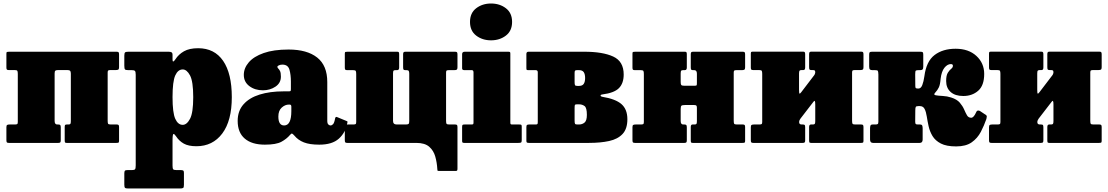

<svg xmlns="http://www.w3.org/2000/svg" viewBox="-20 -815 6319 1095"><path d="M291.5 -125.5Q291.5 -105 306 -105H312Q320.5 -105 323.5 -102Q326.5 -99 326.5 -88V-15Q326.5 -6 323.8 -3Q321 0 312.5 0H30.5Q21.5 0 19 -3.2Q16.5 -6.5 16.5 -16V-89Q16.5 -99.5 20.5 -102.2Q24.5 -105 34.5 -105H64.5Q74 -105 77.8 -107.2Q81.5 -109.5 81.5 -119V-393Q81.5 -406 79 -410.8Q76.5 -415.5 63.5 -415.5H29.5Q21 -415.5 18.8 -418.8Q16.5 -422 16.5 -430.5V-509Q16.5 -517.5 20 -518.8Q23.5 -520 32 -520H645Q654 -520 656.5 -516.8Q659 -513.5 659 -504V-431.5Q659 -421 654.8 -418.2Q650.5 -415.5 641 -415.5H611Q601 -415.5 597.5 -413.2Q594 -411 594 -401.5V-127.5Q594 -114.5 596.2 -109.8Q598.5 -105 612 -105H646Q654 -105 656.5 -101.8Q659 -98.5 659 -90V-11Q659 -3 655.2 -1.5Q651.5 0 643.5 0H360Q352 0 350.5 -3.8Q349 -7.5 349 -15.5V-90.5Q349 -99 351.2 -102Q353.5 -105 361 -105H370Q378.5 -105 381.2 -108.2Q384 -111.5 384 -124.5V-395Q384 -406.5 379.8 -411Q375.5 -415.5 364 -415.5H312.5Q300.5 -415.5 296 -412.2Q291.5 -409 291.5 -396Z M689 -441V-497.5Q689 -513 693.8 -516.5Q698.5 -520 713.5 -520H941.5Q952 -520 958 -516.8Q964 -513.5 964 -502V-475Q964 -464 968.2 -464.5Q972.5 -465 980.5 -477Q998.5 -505 1029.2 -522.5Q1060 -540 1110 -540Q1203 -540 1252.5 -468Q1302 -396 1302 -261Q1302 -126 1247.5 -53.5Q1193 19 1100 19Q1055 19 1028.2 4Q1001.5 -11 984.5 -37Q975 -51.5 969.5 -50.8Q964 -50 964 -13V129Q964 145 967.5 150Q971 155 986 155H1011.5Q1021 155 1025 157.8Q1029 160.5 1029 171V239Q1029 254 1024.2 257Q1019.5 260 1004.5 260H711.5Q696.5 260 692.8 256Q689 252 689 238V174Q689 162.5 692.2 158.8Q695.5 155 707.5 155H732Q746.5 155 750.2 150.2Q754 145.5 754 128.5V-389Q754 -406.5 749.2 -410.8Q744.5 -415 731.5 -415H711.5Q696.5 -415 692.8 -419.2Q689 -423.5 689 -441ZM964 -261Q964 -172 979.5 -137.5Q995 -103 1022 -103Q1045.5 -103 1063.8 -137.5Q1082 -172 1082 -261Q1082 -350.5 1063.8 -384.8Q1045.5 -419 1022 -419Q995 -419 979.5 -384.8Q964 -350.5 964 -261Z M1335.5 -125.5Q1335.5 -182.5 1368.8 -220Q1402 -257.5 1461 -275.8Q1520 -294 1597 -294H1626Q1635 -294 1637 -296Q1639 -298 1639 -307V-349.5Q1639 -388.5 1630.8 -417.5Q1622.5 -446.5 1590.5 -446.5Q1579 -446.5 1570.5 -442.5Q1562 -438.5 1562 -434Q1562 -428.5 1567 -424Q1572 -419.5 1577 -409.8Q1582 -400 1582 -378Q1582 -341.5 1551 -320.8Q1520 -300 1479.5 -300Q1434 -300 1402.2 -323.8Q1370.5 -347.5 1370.5 -388Q1370.5 -426.5 1398.8 -459.5Q1427 -492.5 1483.8 -512.5Q1540.5 -532.5 1626 -532.5Q1731 -532.5 1788.8 -487Q1846.5 -441.5 1846.5 -347V-126Q1846.5 -111 1852.5 -105.2Q1858.5 -99.5 1865 -99.5Q1872 -99.5 1879.2 -106.5Q1886.5 -113.5 1891.5 -141Q1894.5 -151.5 1903 -147L1957.5 -124.5Q1962 -123 1962 -120.2Q1962 -117.5 1960.5 -112.5Q1950.5 -58.5 1912.5 -24.2Q1874.5 10 1801 10H1800.5Q1746 10 1713 -3Q1680 -16 1659 -41.5Q1649.5 -52 1645.5 -53.2Q1641.5 -54.5 1634 -45.5Q1615 -23 1585 -6.5Q1555 10 1490.5 10Q1416.5 10 1376 -24.5Q1335.5 -59 1335.5 -125.5ZM1567.5 -150.5Q1567.5 -99.5 1600.5 -99.5Q1641.5 -99.5 1641.5 -181V-207Q1641.5 -218.5 1632 -218.5H1627Q1605.5 -218.5 1586.5 -201.2Q1567.5 -184 1567.5 -150.5Z M2314 -394.5Q2314 -406 2311 -410.5Q2308 -415 2298 -415H2291.5Q2284 -415 2281.5 -418Q2279 -421 2279 -432V-505Q2279 -514 2281.8 -517Q2284.5 -520 2293 -520H2575Q2584 -520 2586.5 -516.8Q2589 -513.5 2589 -504V-431Q2589 -420.5 2584.8 -417.8Q2580.5 -415 2571 -415H2541Q2531 -415 2527.5 -412.8Q2524 -410.5 2524 -401V-127.5Q2524 -114.5 2526.2 -109.8Q2528.5 -105 2542 -105H2576Q2584 -105 2586.5 -101.8Q2589 -98.5 2589 -90V146.5Q2589 153 2587.5 156.5Q2586 160 2579.5 160H2483.5Q2476 160 2475 157.5Q2474 155 2474 148.5Q2472 112.5 2462.5 78.2Q2453 44 2428 22Q2403 0 2354 0H1960.5Q1951.5 0 1949 -3.2Q1946.5 -6.5 1946.5 -16V-89Q1946.5 -99.5 1950.5 -102.2Q1954.5 -105 1964.5 -105H1994.5Q2004 -105 2007.8 -107.2Q2011.5 -109.5 2011.5 -119V-392.5Q2011.5 -405.5 2009 -410.2Q2006.5 -415 1993.5 -415H1959.5Q1951 -415 1948.8 -418.2Q1946.5 -421.5 1946.5 -430V-509Q1946.5 -517.5 1950 -518.8Q1953.5 -520 1962 -520H2245.5Q2253 -520 2254.8 -516.5Q2256.5 -513 2256.5 -504.5V-429.5Q2256.5 -415 2245 -415H2236Q2227 -415 2224.2 -411.8Q2221.5 -408.5 2221.5 -395.5V-125.5Q2221.5 -105 2242.5 -105H2294Q2306 -105 2310 -108.2Q2314 -111.5 2314 -124.5Z M2660.5 -690Q2660.5 -741 2695.8 -768Q2731 -795 2780.5 -795Q2830 -795 2865.2 -768Q2900.5 -741 2900.5 -690Q2900.5 -639 2865.2 -612Q2830 -585 2780.5 -585Q2731 -585 2695.8 -612Q2660.5 -639 2660.5 -690ZM2671 -415H2628.5Q2615.5 -415 2615.5 -425V-506Q2615.5 -520 2630.5 -520H2878Q2885 -520 2887.8 -518.5Q2890.5 -517 2890.5 -510V-117.5Q2890.5 -110 2892 -107.5Q2893.5 -105 2901 -105H2941.5Q2950 -105 2952.8 -103.2Q2955.5 -101.5 2955.5 -93V-15.5Q2955.5 -4.5 2951.5 -2.2Q2947.5 0 2936.5 0H2627.5Q2620 0 2617.8 -2.2Q2615.5 -4.5 2615.5 -12.5V-90.5Q2615.5 -100 2617.8 -102.5Q2620 -105 2629 -105H2667.5Q2675 -105 2677.8 -106.5Q2680.5 -108 2680.5 -116V-402Q2680.5 -415 2671 -415Z M3035 -415H2992.5Q2985 -415 2983.5 -417.2Q2982 -419.5 2982 -427V-507Q2982 -520 2994 -520H3312Q3417.5 -520 3477.2 -492.5Q3537 -465 3537 -390Q3537 -340 3510 -312.5Q3483 -285 3416 -276.5Q3404.5 -275 3405.2 -269.8Q3406 -264.5 3415 -263Q3491 -250.5 3524.5 -221Q3558 -191.5 3558 -135Q3558 -80 3530.5 -50.8Q3503 -21.5 3454 -10.8Q3405 0 3339.5 0H2997.5Q2988.5 0 2985.2 -2Q2982 -4 2982 -12V-90Q2982 -100 2985.8 -102.5Q2989.5 -105 2998.5 -105H3035.5Q3043.5 -105 3045.2 -108Q3047 -111 3047 -119V-403Q3047 -415 3035 -415ZM3257 -399V-347Q3257 -333.5 3259.5 -329.2Q3262 -325 3273.5 -325H3282Q3301.5 -325 3309.2 -336.8Q3317 -348.5 3317 -370Q3317 -392 3309.2 -403.5Q3301.5 -415 3282 -415H3271Q3262 -415 3259.5 -411.8Q3257 -408.5 3257 -399ZM3257 -199V-127.5Q3257 -113 3259.5 -109Q3262 -105 3272.5 -105H3282Q3300.5 -105 3313.8 -116Q3327 -127 3327 -160Q3327 -200.5 3313.8 -210.2Q3300.5 -220 3282 -220H3271Q3261 -220 3259 -217Q3257 -214 3257 -199Z M4164.5 -127.5Q4164.5 -114.5 4166.8 -109.8Q4169 -105 4182.5 -105H4216.5Q4224.5 -105 4227 -101.8Q4229.5 -98.5 4229.5 -90V-11Q4229.5 -3 4225.8 -1.5Q4222 0 4214 0H3930.5Q3922.5 0 3921 -3.8Q3919.5 -7.5 3919.5 -15.5V-90.5Q3919.5 -105 3929.5 -105H3940.5Q3949 -105 3951.8 -108.2Q3954.5 -111.5 3954.5 -124.5V-200.5Q3954.5 -209.5 3951.5 -212.8Q3948.5 -216 3939 -216H3886.5Q3871.5 -216 3866.8 -212.5Q3862 -209 3862 -193V-125.5Q3862 -105 3876 -105H3883Q3891 -105 3894 -102Q3897 -99 3897 -88V-15Q3897 -6 3894.2 -3Q3891.5 0 3883 0H3601Q3592 0 3589.5 -3.2Q3587 -6.5 3587 -16V-89Q3587 -99.5 3591 -102.2Q3595 -105 3605 -105H3635Q3644.5 -105 3648.2 -107.2Q3652 -109.5 3652 -119V-392.5Q3652 -405.5 3649.5 -410.2Q3647 -415 3634 -415H3600Q3591.5 -415 3589.2 -418.2Q3587 -421.5 3587 -430V-509Q3587 -517.5 3590.5 -518.8Q3594 -520 3602.5 -520H3886Q3893.5 -520 3895.2 -516.5Q3897 -513 3897 -504.5V-429.5Q3897 -415 3885.5 -415H3876.5Q3867.5 -415 3864.8 -411.8Q3862 -408.5 3862 -395.5V-347.5Q3862 -335 3865.2 -330.5Q3868.5 -326 3882 -326H3939.5Q3950.5 -326 3952.5 -328Q3954.5 -330 3954.5 -341V-394.5Q3954.5 -415 3939.5 -415H3932Q3924.5 -415 3922 -418Q3919.5 -421 3919.5 -432V-505Q3919.5 -514 3922.2 -517Q3925 -520 3933.5 -520H4215.5Q4224.5 -520 4227 -516.8Q4229.5 -513.5 4229.5 -504V-431Q4229.5 -420.5 4225.2 -417.8Q4221 -415 4211.5 -415H4181.5Q4171.5 -415 4168 -412.8Q4164.5 -410.5 4164.5 -401Z M4839.5 -127.5Q4839.5 -114.5 4841.8 -109.8Q4844 -105 4857.5 -105H4891.5Q4899.5 -105 4902 -101.8Q4904.5 -98.5 4904.5 -90V-11Q4904.5 -3 4900.8 -1.5Q4897 0 4889 0H4605.5Q4597.5 0 4596 -3.8Q4594.5 -7.5 4594.5 -15.5V-90.5Q4594.5 -105 4605 -105H4615Q4623.5 -105 4626.5 -108.2Q4629.5 -111.5 4629.5 -124.5V-219.5Q4629.5 -249.5 4619.5 -235L4545.5 -139Q4543 -135.5 4540.2 -130.2Q4537.5 -125 4537.5 -118.5Q4537.5 -105 4552 -105H4558.5Q4567 -105 4569.5 -102Q4572 -99 4572 -88V-15Q4572 -6 4569.2 -3Q4566.5 0 4558 0H4276Q4267 0 4264.5 -3.2Q4262 -6.5 4262 -16V-89Q4262 -99.5 4266 -102.2Q4270 -105 4280 -105H4310Q4319.5 -105 4323.2 -107.2Q4327 -109.5 4327 -119V-393Q4327 -406 4324.5 -410.8Q4322 -415.5 4309 -415.5H4275Q4266.5 -415.5 4264.2 -418.8Q4262 -422 4262 -430.5V-509.5Q4262 -518 4265.5 -519.2Q4269 -520.5 4277.5 -520.5H4559.5Q4567.5 -520.5 4569.8 -517Q4572 -513.5 4572 -505V-430Q4572 -415.5 4562 -415.5H4552Q4543.5 -415.5 4540.2 -412.2Q4537 -409 4537 -396V-303.5Q4537 -284 4539.5 -281.5Q4542 -279 4549.5 -289L4625 -388Q4627 -391 4628.2 -395.8Q4629.5 -400.5 4629.5 -402.5Q4629.5 -411.5 4625.8 -413.5Q4622 -415.5 4614 -415.5H4607.5Q4599.5 -415.5 4597 -418.5Q4594.5 -421.5 4594.5 -432.5V-505.5Q4594.5 -514.5 4597.2 -517.5Q4600 -520.5 4608.5 -520.5H4890.5Q4899.5 -520.5 4902 -517.2Q4904.5 -514 4904.5 -504.5V-431.5Q4904.5 -421 4900.2 -418.2Q4896 -415.5 4886.5 -415.5H4856.5Q4846.5 -415.5 4843 -413.2Q4839.5 -411 4839.5 -401.5Z M5605.5 -136.5Q5592.5 -99 5573.8 -63Q5555 -27 5522 -3.5Q5489 20 5433 20Q5377.5 20 5345.8 3.5Q5314 -13 5298.2 -39.2Q5282.5 -65.5 5276 -95Q5269.5 -124.5 5265.5 -150.8Q5261.5 -177 5253.2 -193.5Q5245 -210 5225.5 -210H5218.5Q5205.5 -210 5202.8 -205.2Q5200 -200.5 5200 -184L5199.5 -122Q5199.5 -110.5 5202.5 -107.8Q5205.5 -105 5215.5 -105H5226.5Q5237 -105 5239.5 -99Q5242 -93 5242 -82V-19.5Q5242 0 5225.5 0H4958.5Q4942 0 4942 -19.5V-82Q4942 -93 4944.5 -99Q4947 -105 4957.5 -105H4972.5Q4982.5 -105 4986 -107.8Q4989.5 -110.5 4989.5 -122V-390Q4989 -407.5 4986.2 -411.2Q4983.5 -415 4969.5 -415H4955Q4945.5 -415 4941.2 -419Q4937 -423 4937 -436V-503Q4937 -514.5 4940.2 -517.2Q4943.5 -520 4955 -520H5227.5Q5239 -520 5242.2 -517.2Q5245.5 -514.5 5245.5 -503V-436Q5245.5 -423 5241.5 -419Q5237.5 -415 5228 -415H5220Q5206 -415 5202.8 -412Q5199.5 -409 5199.5 -391L5200 -329Q5200 -319.5 5201.5 -314.8Q5203 -310 5215 -310H5218Q5232 -310 5239.8 -329.5Q5247.5 -349 5252 -381Q5263 -465.5 5310 -501.2Q5357 -537 5430 -537Q5504 -537 5548.5 -496Q5593 -455 5593 -393.5Q5593 -327.5 5558.8 -297.5Q5524.5 -267.5 5474 -267.5Q5427 -267.5 5401.5 -290.5Q5376 -313.5 5376 -353Q5376 -385.5 5385.8 -400.5Q5395.5 -415.5 5405 -422.8Q5414.5 -430 5414.5 -440Q5414.5 -449.5 5403 -449.5Q5383 -449.5 5366.2 -428.5Q5349.5 -407.5 5344.5 -366Q5342 -333 5334.5 -317Q5327 -301 5313.5 -286.5Q5302 -274.5 5316 -271.8Q5330 -269 5355.8 -267.8Q5381.5 -266.5 5404.5 -259Q5437.5 -248.5 5453.8 -229.5Q5470 -210.5 5478.5 -190.8Q5487 -171 5495 -157.2Q5503 -143.5 5519 -143.5Q5533.5 -143.5 5547.5 -175.5Q5552.5 -189 5568 -182.5L5596.5 -163.5Q5608.5 -157.5 5607.8 -150Q5607 -142.5 5605.5 -136.5Z M6198 -127.5Q6198 -114.5 6200.2 -109.8Q6202.5 -105 6216 -105H6250Q6258 -105 6260.5 -101.8Q6263 -98.5 6263 -90V-11Q6263 -3 6259.2 -1.5Q6255.5 0 6247.5 0H5964Q5956 0 5954.5 -3.8Q5953 -7.5 5953 -15.5V-90.5Q5953 -105 5963.5 -105H5973.5Q5982 -105 5985 -108.2Q5988 -111.5 5988 -124.5V-219.5Q5988 -249.5 5978 -235L5904 -139Q5901.5 -135.5 5898.8 -130.2Q5896 -125 5896 -118.5Q5896 -105 5910.5 -105H5917Q5925.5 -105 5928 -102Q5930.5 -99 5930.5 -88V-15Q5930.5 -6 5927.8 -3Q5925 0 5916.5 0H5634.5Q5625.5 0 5623 -3.2Q5620.5 -6.5 5620.5 -16V-89Q5620.5 -99.5 5624.5 -102.2Q5628.5 -105 5638.5 -105H5668.5Q5678 -105 5681.8 -107.2Q5685.5 -109.5 5685.5 -119V-393Q5685.5 -406 5683 -410.8Q5680.5 -415.5 5667.5 -415.5H5633.5Q5625 -415.5 5622.8 -418.8Q5620.5 -422 5620.5 -430.5V-509.5Q5620.5 -518 5624 -519.2Q5627.5 -520.5 5636 -520.5H5918Q5926 -520.5 5928.2 -517Q5930.5 -513.5 5930.5 -505V-430Q5930.5 -415.5 5920.5 -415.5H5910.5Q5902 -415.5 5898.8 -412.2Q5895.5 -409 5895.5 -396V-303.5Q5895.5 -284 5898 -281.5Q5900.5 -279 5908 -289L5983.5 -388Q5985.5 -391 5986.8 -395.8Q5988 -400.5 5988 -402.5Q5988 -411.5 5984.2 -413.5Q5980.5 -415.5 5972.5 -415.5H5966Q5958 -415.5 5955.5 -418.5Q5953 -421.5 5953 -432.5V-505.5Q5953 -514.5 5955.8 -517.5Q5958.5 -520.5 5967 -520.5H6249Q6258 -520.5 6260.5 -517.2Q6263 -514 6263 -504.5V-431.5Q6263 -421 6258.8 -418.2Q6254.5 -415.5 6245 -415.5H6215Q6205 -415.5 6201.5 -413.2Q6198 -411 6198 -401.5Z"/></svg>

Font: Besley* Narrow Fatface
Style: Regular
Weight: 900
Width: 4
Designer: Owen Earl
Foundry: indestructible type*
Version: Version 3.000; ttfautohint (v1.8.3)